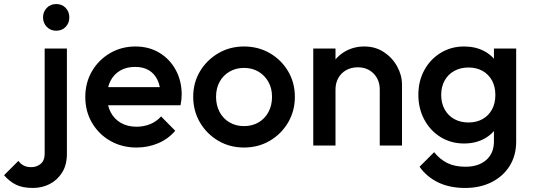

<svg xmlns="http://www.w3.org/2000/svg" viewBox="-150 -720 2635 950"><path d="M13 210Q-38 210 -70.5 194Q-103 178 -130 147L-59 76Q-47 92 -32 99.5Q-17 107 5 107Q32 107 51.5 90.5Q71 74 71 42V-480H181V41Q181 96 157.5 133.5Q134 171 96 190.5Q58 210 13 210ZM128 -568Q100 -568 81.5 -587Q63 -606 63 -634Q63 -662 81.5 -681Q100 -700 128 -700Q157 -700 175 -681Q193 -662 193 -634Q193 -606 175 -587Q157 -568 128 -568Z M526 10Q454 10 396.5 -22.5Q339 -55 305.5 -112Q272 -169 272 -240Q272 -311 305 -367.5Q338 -424 394.5 -457Q451 -490 520 -490Q587 -490 638.5 -459Q690 -428 719.5 -374Q749 -320 749 -251Q749 -239 747.5 -226.5Q746 -214 743 -199H349V-289H686L645 -253Q643 -297 628 -327Q613 -357 585.5 -373Q558 -389 518 -389Q476 -389 445 -371Q414 -353 397 -320.5Q380 -288 380 -243Q380 -198 398 -164Q416 -130 449 -111.5Q482 -93 525 -93Q562 -93 593.5 -106Q625 -119 647 -144L717 -73Q682 -32 632 -11Q582 10 526 10Z M1057 10Q987 10 930 -23.5Q873 -57 839.5 -114Q806 -171 806 -241Q806 -311 839.5 -367Q873 -423 930 -456.5Q987 -490 1057 -490Q1128 -490 1185 -457Q1242 -424 1275.5 -367.5Q1309 -311 1309 -241Q1309 -171 1275.5 -114Q1242 -57 1185 -23.5Q1128 10 1057 10ZM1057 -96Q1098 -96 1129.5 -114.5Q1161 -133 1178.5 -166Q1196 -199 1196 -241Q1196 -283 1178 -315Q1160 -347 1129 -365.5Q1098 -384 1057 -384Q1017 -384 985.5 -365.5Q954 -347 936.5 -315Q919 -283 919 -241Q919 -199 936.5 -166Q954 -133 985.5 -114.5Q1017 -96 1057 -96Z M1729 0V-277Q1729 -325 1698.5 -356Q1668 -387 1620 -387Q1588 -387 1563 -373Q1538 -359 1524 -334Q1510 -309 1510 -277L1467 -301Q1467 -356 1491 -398.5Q1515 -441 1557.5 -465.5Q1600 -490 1653 -490Q1707 -490 1749 -462.5Q1791 -435 1815 -391.5Q1839 -348 1839 -301V0ZM1400 0V-480H1510V0Z M2151 210Q2075 210 2018 182.5Q1961 155 1926 105L1998 33Q2027 69 2064 87Q2101 105 2153 105Q2218 105 2256 71.5Q2294 38 2294 -20V-138L2313 -244L2294 -351V-480H2404V-20Q2404 49 2372 100.5Q2340 152 2283 181Q2226 210 2151 210ZM2146 -10Q2082 -10 2030.5 -41.5Q1979 -73 1949.5 -128Q1920 -183 1920 -251Q1920 -319 1949.5 -373Q1979 -427 2030.5 -458.5Q2082 -490 2146 -490Q2203 -490 2246 -467Q2289 -444 2313 -403.5Q2337 -363 2337 -309V-191Q2337 -138 2312.5 -97Q2288 -56 2245 -33Q2202 -10 2146 -10ZM2168 -114Q2208 -114 2238 -131Q2268 -148 2284.5 -178.5Q2301 -209 2301 -250Q2301 -291 2284.5 -321.5Q2268 -352 2238 -369Q2208 -386 2168 -386Q2128 -386 2097.5 -369Q2067 -352 2050 -321.5Q2033 -291 2033 -250Q2033 -210 2050 -179Q2067 -148 2097.5 -131Q2128 -114 2168 -114Z"/></svg>

Font: Outfit Thin Medium
Style: Regular
Weight: 500
Version: Version 1.100;gftools[0.9.27]